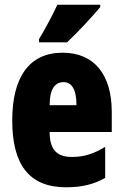

<svg xmlns="http://www.w3.org/2000/svg" viewBox="-20 -786 522 816"><path d="M406 -756V-766H224C203 -722 178 -673 146 -620V-606H265C315 -653 378 -722 406 -756ZM246 -562C105 -562 32 -459 32 -274C32 -90 101 10 261 10C325 10 379 -2 427 -30V-162C376 -131 336 -119 285 -119C221 -119 191 -151 191 -225H455V-310C455 -472 378 -562 246 -562ZM250 -437C283 -437 305 -409 305 -339H191C191 -411 216 -437 250 -437Z"/></svg>

Font: Noto Sans Gujarati ExtraCondensed Black
Style: Regular
Weight: 900
Width: 2
Designer: Jelle Bosma - Monotype Design Team, Universal Thirst
Foundry: Monotype Imaging Inc.
Version: Version 2.106